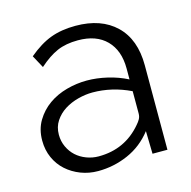

<svg xmlns="http://www.w3.org/2000/svg" viewBox="-85 -615 706 709"><g transform="rotate(-15 267.5 -260.0)"><path d="M206 10Q171 10 140 -2Q109 -14 85.5 -35Q62 -56 48.5 -86Q35 -116 35 -152Q35 -195 54.5 -227.5Q74 -260 104.5 -281.5Q135 -303 173.5 -313.5Q212 -324 251 -324Q289 -324 329.5 -314.5Q370 -305 405 -287V-329Q405 -398 366.5 -437Q328 -476 258 -476Q212 -476 178.5 -461.5Q145 -447 108 -414L82 -462Q126 -499 167.5 -514.5Q209 -530 263 -530Q361 -530 417 -476Q473 -422 473 -323V0H416L414 -87Q376 -38 321 -14Q266 10 206 10ZM222 -42Q323 -42 387 -118Q395 -127 400 -136Q405 -145 405 -157V-242Q370 -259 333.5 -267.5Q297 -276 260 -276Q233 -276 204.5 -268.5Q176 -261 153 -246.5Q130 -232 115 -209.5Q100 -187 100 -157Q100 -132 110 -110.5Q120 -89 136.5 -74Q153 -59 175.5 -50.5Q198 -42 222 -42Z"/></g></svg>

Font: IngvarSans
Style: Regular
Weight: 400
Version: Version 1.000